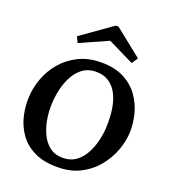

<svg xmlns="http://www.w3.org/2000/svg" viewBox="-171 -1097 1105 1239"><g transform="rotate(20 381.0 -477.5)"><path d="M406 -716Q497 -716 560.5 -683Q624 -650 662.5 -595.5Q701 -541 717 -477Q733 -413 730 -350Q727 -288 702.5 -224Q678 -160 632.5 -105.5Q587 -51 520.5 -17.5Q454 16 365 16Q270 16 205.5 -16Q141 -48 103.5 -101.5Q66 -155 51 -220Q36 -285 40 -350Q43 -413 67 -477.5Q91 -542 137 -596Q183 -650 250 -683Q317 -716 406 -716ZM389 -648Q338 -647 301.5 -620Q265 -593 242 -550Q219 -507 207.5 -457.5Q196 -408 194 -362Q191 -315 198.5 -261.5Q206 -208 227 -160Q248 -112 285 -82Q322 -52 379 -52Q431 -52 467.5 -78.5Q504 -105 527 -147Q550 -189 562 -238Q574 -287 576 -333Q579 -402 570 -460Q561 -518 538 -560.5Q515 -603 478 -626Q441 -649 389 -648ZM588 -779 409 -867 216 -781 197 -821 409 -971H428L616 -821Z"/></g></svg>

Font: Lora Italic
Style: Italic
Weight: 400
Italic angle: -3°
Designer: Olga Karpushina, Alexei Vanyashin (Cyrillic)
Foundry: Cyreal
Version: Version 2.210; ttfautohint (v1.8.1.43-b0c9)